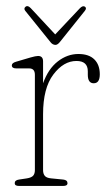

<svg xmlns="http://www.w3.org/2000/svg" viewBox="-20 -613 353 633"><path d="M122 -410.5V-338.5Q139 -386 170.5 -410.5Q202 -435 238.5 -435Q273 -435 291 -417.2Q309 -399.5 309 -368Q309 -338.5 289 -338.5Q269.5 -338.5 269.5 -366.5V-378Q269.5 -412 232 -412Q189.5 -412 155.8 -367.2Q122 -322.5 122 -236.5V-52Q122 -40.5 127.5 -33.5Q133 -26.5 148 -25L188.5 -21Q202.5 -19.5 202.5 -9Q202.5 0 188.5 0H42.5Q28.5 0 28.5 -9Q28.5 -19 42.5 -21L69 -25Q84 -27.5 89.5 -34Q95 -40.5 95 -52V-366.5Q95 -387.5 76 -387.5H33.5Q19 -387.5 19 -397.5Q19 -405.5 33 -409.5L80.5 -423.5Q98 -428.5 105.5 -428.5Q122 -428.5 122 -410.5ZM162 -499.5 243.5 -586Q253 -595.5 260 -591Q267 -586 259.5 -577L177 -474Q169.5 -465 163 -465Q153.5 -465 146.5 -474L63.5 -577Q57 -585 64.5 -591Q71.5 -596.5 81.5 -586Z"/></svg>

Font: Fraunces 144pt SuperSoft Thin
Style: Regular
Weight: 100
Version: Version 1.000;[0bf87f6ff]